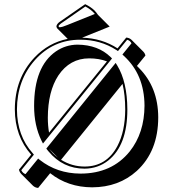

<svg xmlns="http://www.w3.org/2000/svg" viewBox="-20 -840 837 929"><path d="M164.6 69.3Q150.9 68.4 140.1 59.1L83.5 2.4Q74.2 -7.3 71.8 -19L130.9 -91.8Q52.2 -180.7 51.8 -310.1Q51.8 -460.9 147 -562Q214.8 -633.3 307.6 -651.9L257.3 -702.1Q253.4 -707 252.9 -712.9Q254.9 -724.1 268.1 -733.9L392.1 -819.8Q419.4 -806.6 437 -789.6Q447.3 -778.8 454.1 -768.1L510.7 -711.4L377.4 -657.7Q473.6 -654.8 548.8 -606L590.8 -658.2Q606 -657.2 616.7 -647L673.3 -590.3Q681.6 -581.5 683.6 -571.3L642.6 -521L652.8 -510.7Q745.1 -417.5 745.6 -272.5Q745.6 -108.4 642.1 -13.2Q554.7 65.9 425.8 66.4Q308.6 65.9 222.7 -2ZM411.6 -557.6Q317.9 -557.6 262.2 -474.6Q211.9 -397.9 211.4 -270.5Q211.4 -232.4 217.3 -198.2L497.6 -543Q459 -557.6 411.6 -557.6ZM259.8 -77.6 216.8 -121.1Q227.1 -108.4 236.8 -97.7Q248.5 -86.4 259.8 -77.6ZM275.4 -66.9Q328.1 -34.2 389.2 -34.2Q495.6 -34.2 548.3 -133.8Q585.4 -204.6 585.9 -310.1Q585.9 -379.9 572.8 -434.1ZM539.6 -535.6 546.9 -523.9Q595.7 -443.8 596.2 -310.1Q596.2 -137.2 503.9 -63.5Q454.1 -24.4 389.2 -23.9Q284.7 -23.9 214.8 -107.4Q211.4 -111.8 208.5 -115.2L204.1 -121.1ZM393.1 -808.6 273.9 -725.6Q263.2 -717.3 263.2 -712.9Q265.1 -709 268.1 -708Q281.2 -708.5 306.2 -719.2L439 -772.5Q421.4 -793.9 393.1 -808.6ZM355 -624Q455.1 -623 515.6 -563.5L522 -557.1L188 -145.5L180.7 -159.7Q145 -232.4 145 -327.1Q145 -518.1 250.5 -591.3Q297.9 -623.5 355 -624ZM103.5 2.4 164.6 -72.8 172.4 -66.4Q256.3 -0.5 369.1 0Q521 0 607.4 -106.9Q678.7 -196.3 679.2 -329.1Q678.2 -479.5 579.1 -569.8L572.3 -576.2L616.2 -630.4Q609.4 -644 595.2 -647.5L550.8 -592.8L543.5 -597.7Q465.8 -647.9 368.2 -647.9Q237.8 -647.9 149.4 -549.8Q62.5 -452.1 62 -310.1Q62.5 -183.1 138.7 -98.1L144 -91.8L83 -16.6Q90.3 -1.5 103.5 2.4Z"/></svg>

Font: Linux Biolinum Shadow O
Style: Regular
Weight: 400
Designer: Philipp H. Poll
Foundry: Philipp H. Poll
Version: Version 1.0.4